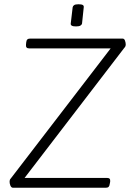

<svg xmlns="http://www.w3.org/2000/svg" viewBox="-20 -881 616 901"><path d="M41 0Q37 0 34 -2.5Q31 -5 29 -9.5Q27 -14 26 -19Q25 -24 25 -28Q25 -32 26 -36Q27 -40 31 -44L517 -677L530 -654H116Q108 -654 104.5 -658.5Q101 -663 102 -672L103 -682Q104 -692 108.5 -696Q113 -700 122 -700H555Q559 -700 562 -697.5Q565 -695 566.5 -690.5Q568 -686 569 -681.5Q570 -677 570 -673Q570 -668 568.5 -664Q567 -660 563 -656L80 -26L70 -46H483Q491 -46 494.5 -42Q498 -38 497 -28L495 -18Q494 -9 490 -4.5Q486 0 477 0ZM337 -757Q323 -757 317 -760.5Q311 -764 312 -771L321 -847Q322 -853 328 -857Q334 -861 348 -861Q363 -861 368.5 -857.5Q374 -854 373 -847L365 -771Q364 -765 357.5 -761Q351 -757 337 -757Z"/></svg>

Font: Asap ExtraLight
Style: Italic
Weight: 250
Italic angle: -6°
Version: Version 3.001